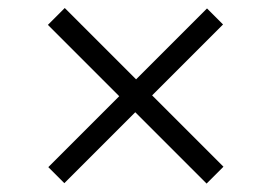

<svg xmlns="http://www.w3.org/2000/svg" viewBox="-20 -556 660 467"><path d="M137.5 -536.5 523.5 -150.5 482.5 -109.5 96.5 -495.5ZM97.5 -149.5 483.5 -535.5 522.5 -496.5 136.5 -110.5Z"/></svg>

Font: Monaspace Xenon Var
Style: Regular
Weight: 400
Designer: Riley Cran and the Lettermatic Team
Version: Version 1.000 (Monaspace Xenon Var)